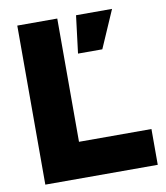

<svg xmlns="http://www.w3.org/2000/svg" viewBox="-81 -788 741 856"><g transform="rotate(-10 289.0 -360.0)"><path d="M55 0H564V-162H236V-720H55ZM300 -550H410L484 -720H321Z"/></g></svg>

Font: Aspekta 800
Style: Regular
Weight: 800
Designer: Ivo Dolenc
Version: Version 2.000